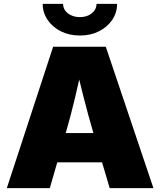

<svg xmlns="http://www.w3.org/2000/svg" viewBox="-20 -968 825 988"><path d="M15.1 0 253.4 -727.5H524.4L769.5 0H544.4L460.9 -282.2Q434.1 -374 409.7 -469.7Q385.3 -565.4 363.3 -663.1H411.6Q389.6 -565.4 367.2 -469.7Q344.7 -374 317.9 -282.2L236.3 0ZM192.4 -132.8V-283.2H592.8V-132.8ZM391.1 -785.2Q336.4 -785.2 293.2 -806.9Q250 -828.6 224.9 -865.7Q199.7 -902.8 199.7 -948.2H304.7Q304.7 -918.9 329.3 -899.4Q354 -879.9 391.1 -879.9Q427.7 -879.9 452.1 -899.4Q476.6 -918.9 476.6 -948.2H582.5Q582.5 -902.8 557.4 -865.7Q532.2 -828.6 489 -806.9Q445.8 -785.2 391.1 -785.2Z"/></svg>

Font: Inter 20pt Black
Style: Regular
Weight: 900
Version: Version 4.001;git-66647c0bb